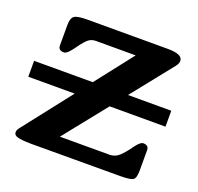

<svg xmlns="http://www.w3.org/2000/svg" viewBox="-104 -571 702 680"><g transform="rotate(20 246.5 -230.5)"><path d="M209 -269.5 319.3 -410.6H169.4Q149.9 -410.6 136.5 -396.7Q123 -382.8 103 -354.5Q86.9 -333.5 76.7 -333.5Q55.2 -333.5 55.2 -351.6V-429.2Q55.2 -455.6 66.9 -463.4Q78.6 -471.2 115.2 -471.2H418.9Q474.6 -471.2 474.6 -445.8Q474.6 -436 465.3 -424.3L341.8 -269.5H504.9V-209.5H294.4L165.5 -48.3H355Q374.5 -49.3 389.4 -63.2Q404.3 -77.1 424.8 -106Q440.9 -127.4 451.2 -127.4Q472.2 -127.4 472.2 -108.9V-31.7Q472.2 -2.9 461.7 3.4Q451.2 9.8 412.6 9.8L78.1 10.3Q40.5 9.8 26.9 5.4Q12.7 2 12.7 -10.3Q12.7 -18.6 22.5 -30.3L162.6 -209.5H-12.2V-269.5Z"/></g></svg>

Font: Caudex
Style: Bold
Weight: 700
Version: Version 1.01